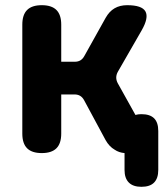

<svg xmlns="http://www.w3.org/2000/svg" viewBox="-20 -580 640 740"><path d="M525 140Q493 140 476.5 123.5Q460 107 460 75V10Q438 8 422 -3Q401 -15 387 -40L304 -194Q298 -205 289 -210.5Q280 -216 267 -216H216V-65Q216 -27 197.5 -8.5Q179 10 141 10Q103 10 84.5 -8.5Q66 -27 66 -65V-485Q66 -523 84.5 -541.5Q103 -560 141 -560Q179 -560 197.5 -541.5Q216 -523 216 -485V-342H268Q281 -342 290 -347.5Q299 -353 305 -364L387 -511Q401 -536 421.5 -548Q442 -560 470 -560Q527 -560 540.5 -536Q554 -512 526 -463L434 -303Q428 -292 428 -281Q428 -270 434 -259L502 -137Q512 -140 525 -140Q558 -140 574 -124Q590 -108 590 -75V75Q590 107 574 123.5Q558 140 525 140Z"/></svg>

Font: Maple Mono NL ExtraBold
Style: Regular
Weight: 800
Monospace: yes
Designer: subframe7536
Version: Version 7.000